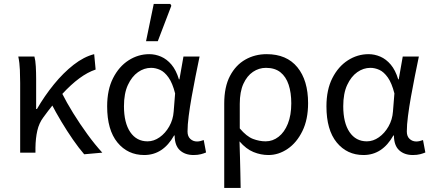

<svg xmlns="http://www.w3.org/2000/svg" viewBox="-20 -772 2185 971"><path d="M82 0V-352.6Q82 -382 80.6 -417.8Q79.3 -453.6 72.5 -486.1H154.1Q159.4 -466.8 161.1 -435.9Q162.8 -404.9 162.8 -372.7V-220.6H166.8Q205.3 -287.2 252.8 -345.5Q300.2 -403.8 352.4 -444.5Q404.6 -485.1 456.3 -498.1L463.6 -420.3Q423.4 -406.9 381.4 -376Q339.3 -345 294.1 -295.9Q248.9 -246.8 199.4 -178.8Q177.4 -149.6 168.7 -111.3Q160 -72.9 159.3 -25.3V0ZM405.8 8.2Q378.7 -23 349 -65.9Q319.3 -108.8 290.6 -156.6Q262 -204.3 238.4 -250L292.4 -302.6Q316.7 -253.9 350.4 -199.5Q384.1 -145.1 422.1 -92.9Q460 -40.8 497.4 0Z M709.5 12Q626 12 573.9 -51.5Q521.9 -115.1 521.9 -234.2Q521.9 -318.1 551.8 -376.9Q581.7 -435.7 630.3 -466.9Q679 -498.1 735.1 -498.1Q765.2 -498.1 794.4 -485.6Q823.6 -473.1 847.3 -445.1Q870.9 -417.1 884.8 -370.9H887.5L907.8 -486.1H989.3Q979.3 -438.1 968.8 -385.6Q958.2 -333.1 949.2 -281.8Q940.1 -230.4 934.3 -185.4Q928.4 -140.4 928.4 -106.8Q928.4 -82.4 942.5 -69.5Q956.6 -56.5 976.4 -56.5Q984.6 -56.5 993.6 -58.6Q1002.5 -60.7 1010.3 -63.7L1022.1 -0.9Q1012.1 3.5 996.3 7.8Q980.6 12 958.9 12Q915.9 12 889.7 -12.1Q863.5 -36.2 863.2 -86.8H860.4Q804.6 12 709.5 12ZM726.2 -57.2Q758.1 -57.2 787.2 -77.7Q816.4 -98.3 835.9 -132.7Q855.4 -167.1 858.3 -207.9L865.6 -299.5Q852.2 -352.3 832.2 -380.3Q812.2 -408.4 789.6 -418.6Q766.9 -428.9 744.1 -428.9Q709 -428.9 677.8 -407Q646.6 -385 626.7 -342.1Q606.9 -299.2 606.9 -234.9Q606.9 -150.9 638.7 -104Q670.5 -57.2 726.2 -57.2ZM718.6 -563.7 757.5 -752.1H841.5L846.5 -742.9L778 -563.7Z M1114 178.5V-248.2Q1114 -332.9 1143.2 -388.1Q1172.3 -443.3 1220.9 -470.7Q1269.4 -498.1 1328.4 -498.1Q1429.9 -498.1 1484 -431.8Q1538.1 -365.5 1538.1 -250.4Q1538.1 -167.6 1509.3 -109Q1480.6 -50.4 1434.7 -19.2Q1388.8 12 1337.7 12Q1298.9 12 1261.9 -3.1Q1224.8 -18.2 1191.3 -57Q1192.7 -13.4 1193.7 24.1Q1194.8 61.5 1195.5 98.6Q1196.3 135.7 1197 178.5ZM1323.5 -57.2Q1359.3 -57.2 1388.9 -80.3Q1418.6 -103.3 1435.8 -146.5Q1453.1 -189.7 1453.1 -249.7Q1453.1 -303.3 1439.7 -343.7Q1426.3 -384 1398.2 -406.5Q1370.1 -428.9 1324.9 -428.9Q1289.6 -428.9 1259.4 -408.6Q1229.3 -388.4 1210.9 -348.1Q1192.6 -307.9 1192.6 -246.9V-122.6Q1227 -81.9 1259.4 -69.5Q1291.8 -57.2 1323.5 -57.2Z M1818.5 12Q1735 12 1682.9 -51.5Q1630.9 -115.1 1630.9 -234.2Q1630.9 -318.1 1660.8 -376.9Q1690.7 -435.7 1739.3 -466.9Q1788 -498.1 1844.1 -498.1Q1874.2 -498.1 1903.4 -485.6Q1932.6 -473.1 1956.3 -445.1Q1979.9 -417.1 1993.8 -370.9H1996.5L2016.8 -486.1H2098.3Q2088.3 -438.1 2077.8 -385.6Q2067.2 -333.1 2058.2 -281.8Q2049.1 -230.4 2043.3 -185.4Q2037.4 -140.4 2037.4 -106.8Q2037.4 -82.4 2051.5 -69.5Q2065.6 -56.5 2085.4 -56.5Q2093.6 -56.5 2102.6 -58.6Q2111.5 -60.7 2119.3 -63.7L2131.1 -0.9Q2121.1 3.5 2105.3 7.8Q2089.6 12 2067.9 12Q2024.9 12 1998.7 -12.1Q1972.5 -36.2 1972.2 -86.8H1969.4Q1913.6 12 1818.5 12ZM1835.2 -57.2Q1867.1 -57.2 1896.2 -77.7Q1925.4 -98.3 1944.9 -132.7Q1964.4 -167.1 1967.3 -207.9L1974.6 -299.5Q1961.2 -352.3 1941.2 -380.3Q1921.2 -408.4 1898.6 -418.6Q1875.9 -428.9 1853.1 -428.9Q1818 -428.9 1786.8 -407Q1755.6 -385 1735.7 -342.1Q1715.9 -299.2 1715.9 -234.9Q1715.9 -150.9 1747.7 -104Q1779.5 -57.2 1835.2 -57.2Z"/></svg>

Font: SourceSans3VF
Style: Regular
Weight: 200
Designer: Paul D. Hunt
Foundry: Adobe
Version: Version 3.052;hotconv 1.1.0;makeotfexe 2.6.0